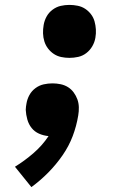

<svg xmlns="http://www.w3.org/2000/svg" viewBox="-20 -548 540 783"><path d="M263 -312Q246 -312 229.5 -315.5Q213 -319 199.5 -328Q186 -337 176 -350Q166 -363 161 -379Q156 -395 155.5 -412Q155 -429 158 -446Q161 -464 170 -480.5Q179 -497 194.5 -508.5Q210 -520 227.5 -524Q245 -528 263 -528Q280 -528 297 -524.5Q314 -521 327.5 -512Q341 -503 351 -490Q361 -477 365.5 -461Q370 -445 371 -428Q372 -411 369 -394Q366 -376 356.5 -359.5Q347 -343 332 -331.5Q317 -320 299 -316Q281 -312 263 -312ZM108 215 41 132Q80 108 116 77Q152 46 178 7Q157 5 139 -3Q121 -11 109 -26Q97 -41 91.5 -60.5Q86 -80 85 -100Q85 -107 86 -113.5Q87 -120 88 -126Q91 -144 100 -160.5Q109 -177 124.5 -188.5Q140 -200 158 -204Q176 -208 194 -208Q211 -208 227.5 -204.5Q244 -201 257.5 -192.5Q271 -184 280.5 -171Q290 -158 295.5 -143Q301 -128 301.5 -111Q302 -94 299 -77Q292 -34 276.5 7Q261 48 235 85.5Q209 123 177 155.5Q145 188 108 215Z"/></svg>

Font: Iosevka SS18 Heavy
Style: Italic
Weight: 900
Italic angle: -9°
Monospace: yes
Designer: Belleve Invis
Foundry: Belleve Invis
Version: Version 25.1.1; ttfautohint (v1.8.4)